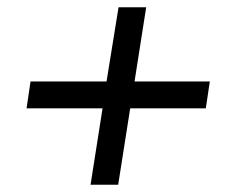

<svg xmlns="http://www.w3.org/2000/svg" viewBox="-20 -548 640 528"><path d="M229 -40 262 -250H53L64 -324H273L306 -528H382L350 -324H557L546 -250H338L305 -40Z"/></svg>

Font: Mulish ExtraLight SemiBold
Style: Italic
Weight: 600
Italic angle: -9°
Version: Version 3.603